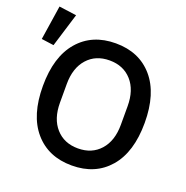

<svg xmlns="http://www.w3.org/2000/svg" viewBox="-161 -925 1034 1067"><g transform="rotate(20 356.0 -391.5)"><path d="M596 -82Q515 12 376 12Q237 12 156 -82Q75 -176 75 -349Q75 -522 156 -616Q237 -710 376 -710Q515 -710 596 -616Q677 -522 677 -349Q677 -176 596 -82ZM556 -294V-404Q556 -499 507 -554Q458 -609 376 -609Q294 -609 245 -554Q196 -499 196 -404V-294Q196 -199 245 -144Q294 -89 376 -89Q458 -89 507 -144Q556 -199 556 -294ZM114 -781 53 -582 -20 -592 11 -795Z"/></g></svg>

Font: IBM Plex Sans Medm
Style: Regular
Weight: 500
Designer: Mike Abbink, Paul van der Laan, Pieter van Rosmalen
Foundry: Bold Monday
Version: Version 3.005